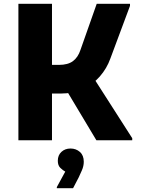

<svg xmlns="http://www.w3.org/2000/svg" viewBox="-20 -740 742 1013"><path d="M299.5 -246.4H171.7V-397.6H289.9Q338.8 -397.6 365.3 -417.8Q391.8 -437.9 404.3 -476L490.3 -720H665.9V-709.2L562.3 -431.2Q543.6 -378.9 506.8 -336.7Q470 -294.6 417.9 -270.5Q365.7 -246.4 299.5 -246.4ZM77.1 0V-720H254.3V0ZM467.9 -338.4 677.7 -10.8V0H488.5L324.7 -273.6ZM324.3 165.4Q311.5 158.6 298.3 145.7Q285 132.8 285 108.2Q285 79 304.1 61.3Q323.1 43.6 352.1 43.6Q381.1 43.6 401.6 61.7Q422 79.8 422 113.1Q422 136 412.2 158.4Q402.3 180.8 395.5 195.4L365.6 252.8H279.8V247.1Z"/></svg>

Font: Kufam
Style: Regular
Weight: 400
Designer: Wael Morcos, Artur Schmal
Foundry: Original Type
Version: Version 1.301; ttfautohint (v1.8.3)